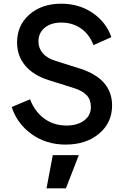

<svg xmlns="http://www.w3.org/2000/svg" viewBox="-20 -777 687 1048"><path d="M337.9 12.2Q232.9 12.2 153.3 -44.4Q73.7 -101.1 43.9 -192.9L144 -234.9Q170.4 -166.5 222.4 -129.2Q274.4 -91.8 342.8 -91.8Q402.8 -91.8 439.5 -119.4Q476.1 -147 476.1 -192.9Q476.1 -232.4 453.4 -256.8Q430.7 -281.2 384.8 -295.9L245.1 -339.8Q161.6 -366.2 117.4 -419.2Q73.2 -472.2 73.2 -544.9Q73.2 -638.7 140.6 -697.8Q208 -756.8 314 -756.8Q412.1 -756.8 485.8 -706.3Q559.6 -655.8 587.9 -574.2L490.2 -530.8Q467.8 -589.8 421.9 -621.8Q376 -653.8 314 -653.8Q258.3 -653.8 224.1 -625.5Q189.9 -597.2 189.9 -550.8Q189.9 -514.2 213.4 -486.6Q236.8 -459 283.2 -444.8L413.1 -403.8Q591.8 -348.1 591.8 -201.2Q591.8 -107.4 521 -47.6Q450.2 12.2 337.9 12.2ZM233.9 251 268.1 69.8H410.2L339.8 251Z"/></svg>

Font: Plus Jakarta Sans SemiBold
Style: Regular
Weight: 600
Designer: Gumpita Rahayu
Foundry: Tokotype
Version: Version 2.006